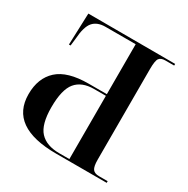

<svg xmlns="http://www.w3.org/2000/svg" viewBox="-162 -857 976 999"><g transform="rotate(30 325.5 -357.5)"><path d="M307 0H610V-10H558Q531 -10 520 -25Q509 -40 509 -81V-625Q509 -676 519.5 -690Q530 -704 556 -704H609V-714L87 -715L80 -525H90L95 -568Q100 -643 125 -671.5Q150 -700 199 -700H380V-400H271Q144 -400 85.5 -346.5Q27 -293 27 -197Q27 0 307 0ZM319 -10Q242 -10 203 -52Q164 -94 164 -197Q164 -303 200 -346.5Q236 -390 309 -390H380V-10Z"/></g></svg>

Font: Noto Serif Display Semi
Style: Regular
Weight: 600
Designer: Monotype Design Team
Foundry: Monotype Imaging Inc.
Version: Version 1.900